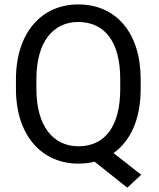

<svg xmlns="http://www.w3.org/2000/svg" viewBox="-20 -741 728 881"><path d="M625.5 -377.4C625.5 -590.3 512.7 -720.7 338.9 -720.7C170.4 -720.7 53.2 -590.3 53.2 -377.4V-332.5C53.2 -119.6 171.4 9.8 339.8 9.8C365.7 9.8 390.6 6.8 414.1 1L564 120.1L627.9 61L501 -38.6C579.6 -94.7 625.5 -195.3 625.5 -332.5ZM531.7 -332.5C531.7 -162.6 462.4 -69.8 339.8 -69.8C224.1 -69.8 147 -162.6 147 -332.5V-378.4C147 -547.9 223.1 -640.1 338.9 -640.1C461.4 -640.1 531.7 -547.9 531.7 -378.4Z"/></svg>

Font: Nahid
Style: Regular
Weight: 400
Foundry: DejaVu fonts team - Redesigned by Saber Rastikerdar
Version: Version 0.3.0